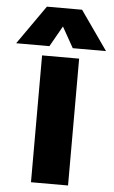

<svg xmlns="http://www.w3.org/2000/svg" viewBox="-154 -940 580 980"><g transform="rotate(5 136.0 -450.0)"><path d="M45.9 -899.9H226.1L366.2 -700.2H195.8L136.2 -806.2L76.2 -700.2H-94.2ZM43 -649.9H232.9V0H43Z"/></g></svg>

Font: Overused Grotesk Black
Style: Regular
Weight: 900
Version: Version 0.002